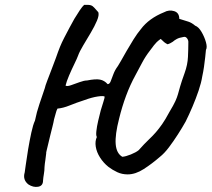

<svg xmlns="http://www.w3.org/2000/svg" viewBox="-20 -727 865 785"><path d="M96 27Q72 8 81 -22Q82 -27 85.5 -54Q89 -81 95 -116.5Q101 -152 108 -184.5Q115 -217 123 -234Q130 -269 141 -301Q152 -333 163 -366Q165 -376 173.5 -398Q182 -420 191.5 -445Q201 -470 208.5 -490Q216 -510 217 -514Q219 -520 225.5 -536Q232 -552 242.5 -572.5Q253 -593 264 -613.5Q275 -634 284 -650Q296 -670 306.5 -685.5Q317 -701 324 -707Q343 -708 351 -705.5Q359 -703 365 -696Q371 -689 382 -677Q386 -665 376.5 -642.5Q367 -620 351 -593Q335 -566 320 -541Q305 -516 299 -499Q295 -488 284 -465.5Q273 -443 262.5 -418.5Q252 -394 248 -377Q254 -373 270 -378.5Q286 -384 305 -391Q324 -398 336 -398Q371 -405 389 -401.5Q407 -398 420 -383Q428 -383 432.5 -394.5Q437 -406 443.5 -423.5Q450 -441 462 -457Q465 -461 474.5 -478Q484 -495 497.5 -518.5Q511 -542 526 -566Q541 -590 556 -608Q589 -652 651 -677Q671 -688 692 -681.5Q713 -675 713 -650Q736 -643 750 -638.5Q764 -634 778 -622Q792 -617 804 -596.5Q816 -576 822 -554.5Q828 -533 822 -523Q821 -512 819 -493Q817 -474 814 -453.5Q811 -433 807 -415Q803 -389 792 -356.5Q781 -324 767 -291Q753 -258 739 -230Q725 -205 707 -177Q689 -149 670.5 -124.5Q652 -100 633 -85Q602 -58 568 -36Q534 -14 502 -14Q479 -14 459.5 -23Q440 -32 423 -45Q403 -61 389 -83Q375 -105 371.5 -127.5Q368 -150 376 -167Q372 -172 374 -191Q376 -210 381.5 -233.5Q387 -257 392 -276Q397 -293 402.5 -310Q408 -327 408 -332Q403 -336 379.5 -332.5Q356 -329 326 -318Q292 -307 265 -296Q238 -285 215 -283Q211 -276 208 -264Q205 -252 201 -239Q199 -227 194.5 -209.5Q190 -192 185.5 -173.5Q181 -155 177 -138Q173 -121 170.5 -111Q168 -101 169 -101Q168 -88 165.5 -73Q163 -58 162 -44Q162 -30 159.5 -16Q157 -2 156 11Q156 33 136 36.5Q116 40 96 27ZM480 -86Q494 -87 515 -95.5Q536 -104 547 -113Q571 -140 588 -156Q605 -172 617.5 -186.5Q630 -201 643 -219.5Q656 -238 672 -268Q690 -298 697 -313.5Q704 -329 707.5 -341.5Q711 -354 716.5 -373.5Q722 -393 735 -429Q747 -462 748.5 -494.5Q750 -527 750 -552Q751 -562 745 -570Q739 -578 731 -576Q713 -573 703.5 -568Q694 -563 686 -556Q681 -553 676.5 -550.5Q672 -548 665 -546Q657 -550 651.5 -554.5Q646 -559 637 -568Q626 -560 620.5 -554.5Q615 -549 609.5 -542Q604 -535 593 -520Q575 -497 561.5 -471.5Q548 -446 534 -420Q512 -380 495.5 -335.5Q479 -291 467 -242Q450 -176 453 -138Q456 -100 480 -86Z"/></svg>

Font: Caveat SemiBold
Style: Regular
Weight: 600
Designer: Pablo Impallari
Foundry: Pablo Impallari
Version: Version 2.000